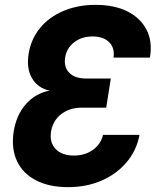

<svg xmlns="http://www.w3.org/2000/svg" viewBox="-20 -760 640 790"><path d="M260 10Q182 10 128 -18Q74 -46 50 -97Q26 -148 36 -217Q47 -287 86.5 -331.5Q126 -376 184 -387Q135 -398 111.5 -438.5Q88 -479 98 -540Q108 -600 145 -645Q182 -690 241 -715Q300 -740 373 -740Q451 -740 504.5 -713Q558 -686 583 -637.5Q608 -589 597 -523H447Q453 -562 429.5 -586Q406 -610 361 -610Q316 -610 285 -586Q254 -562 248 -523Q242 -484 265 -460.5Q288 -437 333 -437H436L417 -317H316Q266 -317 231.5 -290Q197 -263 190 -218Q183 -174 209 -147Q235 -120 284 -120Q330 -120 362.5 -143.5Q395 -167 404 -205H554Q542 -141 501 -92.5Q460 -44 398 -17Q336 10 260 10Z"/></svg>

Font: JetBrains Mono NL ExtraBold
Style: Italic
Weight: 800
Italic angle: -9°
Monospace: yes
Designer: Philipp Nurullin, Konstantin Bulenkov
Foundry: JetBrains
Version: Version 2.305; ttfautohint (v1.8.4.7-5d5b)